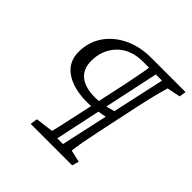

<svg xmlns="http://www.w3.org/2000/svg" viewBox="-154 -703 834 834"><g transform="rotate(45 263.0 -286.5)"><path d="M403.3 0H148.4L153.3 -33.2L235.4 -43.9Q238.3 -53.7 241.7 -68.8Q245.1 -84 251 -110.4Q256.8 -136.7 266.6 -181.6L317.4 -418Q321.3 -438.5 326.2 -462.9Q331.1 -487.3 335 -508.3Q338.9 -529.3 338.9 -536.1H302.7Q227.5 -536.1 184.1 -491.7Q140.6 -447.3 140.6 -378.9Q140.6 -330.1 172.4 -304.2Q204.1 -278.3 266.6 -278.3Q286.1 -278.3 314 -283.2Q341.8 -288.1 372.1 -297.9L361.3 -253.9Q351.6 -251 332 -247.6Q312.5 -244.1 292 -241.7Q271.5 -239.3 255.9 -239.3Q172.9 -239.3 123.5 -272.5Q74.2 -305.7 74.2 -368.2Q74.2 -427.7 105 -473.6Q135.7 -519.5 190.4 -546.4Q245.1 -573.2 316.4 -573.2H526.4L521.5 -542L460 -529.3Q456.1 -516.6 447.3 -483.9Q438.5 -451.2 423.8 -383.8L380.9 -181.6Q370.1 -129.9 365.2 -103Q360.4 -76.2 358.9 -64Q357.4 -51.8 356.4 -43.9L412.1 -31.2ZM380.9 -536.1 274.4 -37.1H309.6L418.9 -536.1Z"/></g></svg>

Font: Crimson Pro ExtraLight
Style: Italic
Weight: 250
Italic angle: -12°
Designer: Jacques Le Bailly
Foundry: Baron von Fonthausen
Version: Version 1.003